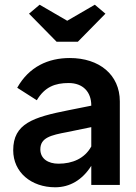

<svg xmlns="http://www.w3.org/2000/svg" viewBox="-20 -784 577 814"><path d="M367 -337V-336L272 -317C120 -287 36 -260 36 -147C36 -53 113 10 214 10C276 10 329 -21 367 -81V0H488V-354C488 -468 400 -538 276 -538C184 -538 103 -501 53 -412L136 -359C170 -416 214 -432 271 -432C332 -432 367 -394 367 -337ZM103 -726 220 -607H310L427 -726L382 -764L265 -696L148 -764ZM151 -151C151 -200 195 -211 265 -224L367 -245V-163C339 -112 287 -90 228 -90C184 -90 151 -111 151 -151Z"/></svg>

Font: Easer Grotesk Medium
Style: Regular
Weight: 500
Designer: Boardeaser, Bonnie Shaver-Troup, Thomas Jockin
Foundry: Lexend
Version: Version 1.001;Glyphs 3.1.2 (3151)